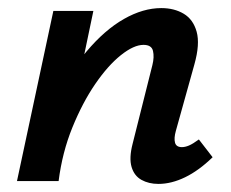

<svg xmlns="http://www.w3.org/2000/svg" viewBox="-20 -448 571 475"><path d="M372 7Q348 7 330 -3Q312 -13 305.5 -35Q299 -57 308 -92L357 -287Q362 -307 358.5 -322Q355 -337 335 -337Q311 -337 279 -311.5Q247 -286 215.5 -240Q184 -194 159 -132.5Q134 -71 125 0H51Q75 -107 112 -187Q149 -267 194 -320.5Q239 -374 286.5 -401Q334 -428 379 -428Q411 -428 434.5 -414Q458 -400 466.5 -369.5Q475 -339 461 -289L415 -124Q410 -106 413 -95Q416 -84 430 -84Q438 -84 447.5 -88Q457 -92 472 -103L506 -59Q472 -26 438 -9.5Q404 7 372 7ZM22 0 112 -421H211L123 0Z"/></svg>

Font: Ysabeau Office
Style: Bold Italic
Weight: 700
Italic angle: -12°
Designer: Christian Thalmann (Catharsis Fonts)
Version: Version 2.001;gftools[0.9.30]; featfreeze: tnum,lnum,ss02